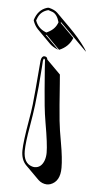

<svg xmlns="http://www.w3.org/2000/svg" viewBox="-53 -472 389 790"><g transform="rotate(5 142.0 -76.5)"><path d="M171.4 285.6Q150.9 284.7 135.7 270.5L79.1 213.9Q59.1 192.9 59.1 155.8Q59.1 121.1 75.2 28.3Q81.5 -6.3 85 -37.1Q88.9 -68.4 100.6 -212.9Q101.1 -217.3 101.1 -219.2Q104 -238.3 115.2 -238.8Q122.1 -238.3 125 -235.4Q127.9 -231.4 128.9 -226.1L185.5 -169.4Q186 -162.6 188.5 -131.3Q195.3 -33.7 200.7 19.5Q204.6 57.1 214.4 110.4Q225.6 173.3 225.6 212.4Q225.6 269 186 283.2Q178.2 285.6 171.4 285.6ZM170.9 -385.3V-380.9L227.5 -324.2Q212.9 -286.6 173.3 -270.5L117.2 -327.1H112.8L169.4 -270.5Q147.5 -278.8 134.8 -291L78.6 -347.7Q65.9 -361.3 59.1 -380.9V-384.8Q72.3 -426.8 108.4 -438Q111.3 -439 112.8 -439H117.2Q141.1 -433.1 152.3 -421.9L209 -365.2Q247.6 -326.7 275.4 -287.6Q282.7 -276.9 284.2 -272L227.5 -328.6ZM161.1 -383.3Q152.3 -415 133.3 -423.3Q126 -426.3 115.7 -429.2H114.3Q85 -421.4 73.7 -395.5Q71.3 -389.2 68.8 -382.8Q79.6 -351.6 109.9 -338.9Q112.8 -337.9 114.7 -336.9Q147.5 -350.6 158.7 -377.4Q160.2 -380.9 161.1 -383.3ZM115.2 219.2Q142.1 219.2 153.8 188.5Q159.2 173.8 159.2 155.8Q159.2 120.6 144 34.2Q137.7 -2.4 134.3 -36.1Q128.9 -89.8 121.6 -187.5Q119.6 -217.8 119.1 -224.6Q116.2 -229 115.2 -229Q112.8 -229 111.8 -223.1Q111.3 -220.2 110.8 -218.3V-217.8Q110.4 -214.4 109.4 -195.3Q104 -112.3 94.7 -35.6Q90.3 0.5 81.1 53.7Q69.3 119.6 68.8 155.8Q68.8 206.5 104 217.3Q109.9 219.2 115.2 219.2Z"/></g></svg>

Font: Linux Biolinum Shadow O
Style: Regular
Weight: 400
Designer: Philipp H. Poll
Foundry: Philipp H. Poll
Version: Version 1.0.4